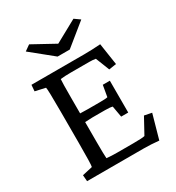

<svg xmlns="http://www.w3.org/2000/svg" viewBox="-182 -872 907 989"><g transform="rotate(-30 271.5 -377.5)"><path d="M108.4 -736.3 141.6 -759.8 273.4 -687.5 405.3 -759.8 438.5 -736.3 309.6 -631.8H237.3ZM366.2 -200.2 354.5 -266.6Q340.8 -270.5 309.6 -270.5H235.4Q222.7 -270.5 191.4 -268.6V-149.4Q191.4 -76.2 193.4 -52.7Q221.2 -49.8 255.9 -49.8H350.6Q406.7 -49.8 419.9 -53.7L470.7 -146.5L514.6 -137.7L474.6 4.9Q426.8 0 382.8 0H47.9L44.9 -37.1L105.5 -50.8Q109.4 -62.5 109.4 -194.3V-377.9Q109.4 -512.2 105.5 -522.5L44.9 -536.1L47.9 -573.2H361.3Q408.2 -573.2 459 -577.1L478.5 -448.2L434.6 -441.4L402.3 -523.4Q386.2 -526.4 364.3 -526.4H253.9Q219.7 -526.4 193.4 -523.4Q191.4 -505.9 191.4 -413.1V-320.3Q199.2 -320.3 213.9 -319.8Q228.5 -319.3 235.4 -319.3H309.6Q344.2 -319.3 354.5 -322.3L366.2 -389.6H408.2V-200.2Z"/></g></svg>

Font: Crimson Pro
Style: Regular
Weight: 400
Designer: Jacques Le Bailly
Foundry: Baron von Fonthausen
Version: Version 1.003